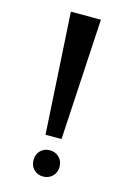

<svg xmlns="http://www.w3.org/2000/svg" viewBox="-112 -765 561 834"><g transform="rotate(15 168.0 -347.5)"><path d="M204 -164H132L100 -709H235ZM110 -45Q110 -71 126.5 -87.5Q143 -104 168 -104Q193 -104 210 -87.5Q227 -71 227 -45Q227 -19 210 -2.5Q193 14 168 14Q143 14 126.5 -2.5Q110 -19 110 -45Z"/></g></svg>

Font: Maitree Semibold
Style: Regular
Weight: 600
Designer: CadsonDemak Team
Foundry: CadsonDemak
Version: Version 1.010